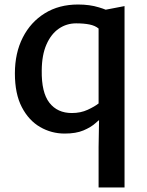

<svg xmlns="http://www.w3.org/2000/svg" viewBox="-20 -584 652 851"><path d="M417 68 419 -52Q412 -45.5 403 -38Q383 -20 350 -6Q317 8 266.5 8Q208 8 157.8 -21Q107.5 -50 76.8 -109Q46 -168 46 -258.5Q46 -349 81 -417.8Q116 -486.5 178.8 -525.2Q241.5 -564 326 -564Q377.5 -564 418 -551.5Q436.5 -546 448.5 -541L532 -557V247H417ZM376.5 -475.5Q351.5 -480.5 317.5 -480.5Q275 -480.5 240.8 -457Q206.5 -433.5 186 -387Q165.5 -340.5 165 -272Q163.5 -174 199 -128.5Q234.5 -83 298.5 -83Q337.5 -83 368.8 -97.5Q400 -112 417 -125.5V-457.5Q401.5 -470.5 376.5 -475.5Z"/></svg>

Font: Koeln Type Sans
Style: Regular
Weight: 400
Designer: Eben Sorkin
Foundry: Eben Sorkin
Version: Version 2.001